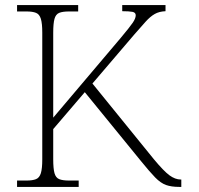

<svg xmlns="http://www.w3.org/2000/svg" viewBox="-20 -734 782 754"><path d="M47 0V-25H84Q108 -25 121.5 -30.5Q135 -36 140.5 -54Q146 -72 146 -108V-606Q146 -642 140.5 -660Q135 -678 121.5 -683.5Q108 -689 84 -689H47V-714H287V-689H251Q226 -689 212.5 -683.5Q199 -678 194 -660Q189 -642 189 -605V-272L454 -585Q490 -628 501.5 -645Q513 -662 513 -674Q513 -685 500 -687.5Q487 -690 460 -690V-714H630V-690Q605 -689 587.5 -679Q570 -669 552 -649Q534 -629 507 -598L343 -406L584 -109Q623 -62 645.5 -45.5Q668 -29 690 -29H692V0H684Q653 0 632 -7.5Q611 -15 589.5 -37Q568 -59 534 -101L313 -372L189 -227V-109Q189 -72 194 -54Q199 -36 212.5 -30.5Q226 -25 251 -25H289V0Z"/></svg>

Font: Noto Serif ExtraLight
Style: Regular
Weight: 200
Designer: Monotype Design Team
Foundry: Monotype Imaging Inc.
Version: Version 2.015; ttfautohint (v1.8.4.7-5d5b)